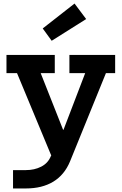

<svg xmlns="http://www.w3.org/2000/svg" viewBox="-20 -853 686 1083"><path d="M371.5 -543H629.5V-440.5H577.5L375 57.5Q343.5 133.5 280.5 171.8Q217.5 210 126 210H53.5V106.5H126Q174.5 106.5 212.5 87Q250.5 67.5 266 29.5L313 -52L275 38.5L76 -440.5H16.5V-543H289V-440.5H209.5L369.5 -36L274 -121H374L316 -63L460.5 -440.5H371.5ZM400.5 -833 466 -745.5 271.5 -623 221 -692.5Z"/></svg>

Font: Hepta Slab ExtraLight SemiBold
Style: Regular
Weight: 600
Version: Version 1.102